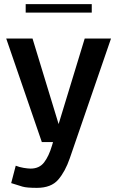

<svg xmlns="http://www.w3.org/2000/svg" viewBox="-20 -686 566 927"><path d="M10 -500H137L263 -87L389 -500H516L317 78Q295 142 261 181.5Q227 221 158 221Q109 221 88.5 215Q68 209 34 198L56 114Q73 121 94 124.5Q115 128 128 128Q170 128 193 98Q216 68 231 17L236 0H182ZM104 -666H423V-625H104Z"/></svg>

Font: Moderustic Med
Style: Regular
Weight: 500
Designer: Tural Alisoy
Foundry: TAFT Foundry
Version: Version 2.110